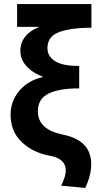

<svg xmlns="http://www.w3.org/2000/svg" viewBox="-20 -756 480 943"><path d="M225 9Q303 23 303 81Q303 112 280 156L399 167Q428 104 428 50Q428 -67 288 -95Q166 -120 166 -209Q166 -271 218.5 -296.5Q271 -322 369 -322V-432Q288 -432 250.5 -455.5Q213 -479 213 -520Q213 -578 272 -599Q331 -620 429 -620V-736H64V-624H174Q130 -608 105 -577.5Q80 -547 80 -507Q80 -464 110 -431Q140 -398 192 -378Q119 -362 75.5 -311Q32 -260 32 -192Q32 -110 87 -58Q142 -6 225 9Z"/></svg>

Font: Geom SemiBold
Style: Bold
Weight: 600
Version: Version 1.102